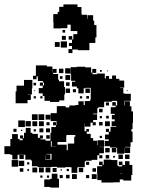

<svg xmlns="http://www.w3.org/2000/svg" viewBox="-20 -823 662 872"><path d="M257 -694H223V-723H222V-759H242V-769H249V-792H268V-803H332V-791H350V-762H351V-756H375V-738H377V-754H403V-729H408V-709H418V-653H413V-628H386V-595H334V-598H309V-582H291V-600H307V-614H293V-628H307V-643H292V-659H308V-644H313V-668H331V-682H301V-711H286V-695H257ZM264 -675V-687H276V-675ZM279 -642H261V-660H279ZM256 -635H284V-607H256ZM229 -632H251V-610H229ZM152 -476H146V-463H130V-479H143V-526H193V-521H218V-494H219V-510H237V-492H221V-487H244V-461H248V-454H271V-428H275V-394H272V-367H249V-360H207V-365H182V-387H174V-399H156V-423H174V-434H161V-448H175V-435H180V-448H175V-455H152ZM577 -317H584V-265H582V-237H577V-225H582V-177H573V-156H548V-154H571V-128H545V-151H544V-125H512V-151H508V-153H480V-159H456V-183H474V-190H457V-212H474V-224H461V-238H475V-225H482V-247H508V-250H487V-272H501V-281H488V-301H501V-306H483V-336H505V-343H490V-359H506V-344H512V-363H510V-365H488V-361H453V-336H427V-332H422V-307H403V-304H421V-278H403V-268H415V-254H401V-266H391V-248H365V-263H364V-227H372V-237H384V-225H374V-215H392V-196H403V-184H421V-164H423V-186H453V-156H431V-155H452V-127H431V-118H422V-97H396V-93H369V-90H365V-64H336V-63H331V-38H305V-63H300V-64H277V-62H239V-65H215V-64H151V-68H125V-94H121V-98H95V-120H88V-101H68V-120H60V-99H36V-120H27V-123H0V-159H27V-192H35V-214H61V-192H69V-186H83V-194H71V-208H85V-196H89V-220H97V-242H119V-220H127V-215H152V-197H161V-208H175V-194H164V-190H187V-184H209V-220H213V-246H234V-254H221V-268H235V-255H237V-273H210V-309H237V-312H238V-341H278V-335H295V-344H323V-346H336V-363H360V-346H365V-364H389V-370H392V-424H367V-422H360V-399H336V-422H329V-430H307V-452H322V-456H303V-484H301V-518H329V-520H367V-517H394V-493H399V-510H417V-492H400V-486H420V-489H456V-467H461V-478H475V-465H489V-480H507V-465H522V-457H544V-425H526V-423H540V-399H546V-397H574V-365H546V-363H544V-344H546V-363H570V-340H577ZM276 -513H300V-489H276ZM248 -511H268V-491H248ZM434 -505H442V-497H434ZM466 -503H470V-499H466ZM277 -482H299V-460H277ZM264 -477V-465H252V-477ZM120 -369H105V-354H51V-408H55V-434H89V-460H127V-422H125V-394H105V-393H120ZM280 -433V-449H296V-433ZM132 -447H144V-435H132ZM298 -401H278V-421H298ZM368 -421H388V-401H368ZM311 -418H325V-404H311ZM136 -409V-413H140V-409ZM556 -413H560V-409H556ZM384 -387V-375H372V-387ZM143 -376H133V-386H143ZM163 -376V-386H173V-376ZM343 -376V-386H353V-376ZM461 -358H475V-344H461ZM430 -329H446V-313H430ZM125 -304H151V-278H125ZM155 -304H181V-278H155ZM187 -302H209V-280H187ZM474 -297V-285H462V-297ZM433 -286V-296H443V-286ZM63 -276H93V-246H63ZM120 -249H96V-273H120ZM127 -272H149V-250H127ZM157 -272H179V-250H157ZM479 -250H457V-272H479ZM430 -269H446V-253H430ZM191 -254V-268H205V-254ZM177 -240V-222H159V-240ZM189 -240H207V-222H189ZM41 -238H55V-224H41ZM143 -236V-226H133V-236ZM81 -234V-228H75V-234ZM317 -171V-202H322V-210H282V-207H281V-178H241V-166H283V-141H288V-171ZM206 -209V-193H190V-209ZM443 -206V-196H433V-206ZM215 -182H211V-158H215V-157H233V-158H215ZM458 -151H478V-131H458ZM508 -131H488V-151H508ZM186 -118V-98H214V-124H191V-122H209V-100H187V-118ZM87 -121V-122H69V-121ZM518 -121H538V-101H518ZM548 -121H568V-101H548ZM476 -119V-103H460V-119ZM445 -118V-104H431V-118ZM494 -107V-115H502V-107ZM548 -91H568V-74H581V-28H576V-3H540V-8H524V5H495V6H441V-5H422V-34H421V-68H444V-73H430V-89H446V-75H451V-98H485V-96H513V-71H518V-67H535V-73H520V-89H536V-74H548ZM63 -66H33V-96H63ZM90 -69H66V-93H90ZM385 -74H371V-88H385ZM113 -76H103V-86H113ZM149 -40H127V-62H149ZM179 -40H157V-62H179ZM187 -62H209V-40H187ZM358 -41H338V-61H358ZM219 -42V-60H237V-42ZM86 -43H70V-59H86ZM400 -43V-59H416V-43ZM283 -46V-56H293V-46ZM112 -47H104V-55H112ZM255 -48V-54H261V-48ZM535 -35H524V-34H535ZM215 -34H241V-11H248V29H208V26H181V-8H208V-11H215ZM329 -10H307V-32H329ZM419 -10H397V-32H419ZM296 -13H280V-29H296ZM265 -14H251V-28H265ZM385 -14H371V-28H385ZM173 -16H163V-26H173ZM203 -26V-16H193V-26Z"/></svg>

Font: Rubik-Storm
Style: Regular
Weight: 400
Designer: NaN (generative design), Hubert & Fischer (Rubik source font outlines)
Foundry: NaN, Hubert & Fischer
Version: Version 1.000